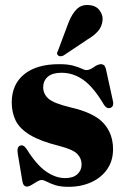

<svg xmlns="http://www.w3.org/2000/svg" viewBox="-20 -728 503 760"><path d="M238 -23Q269 -23 286 -38.2Q303 -53.5 303 -77Q303 -101 285.8 -118.8Q268.5 -136.5 214 -150.5Q139.5 -169 98.8 -193.8Q58 -218.5 42.2 -250.5Q26.5 -282.5 26.5 -322.5Q26.5 -394 75.8 -434Q125 -474 214.5 -474Q248 -474 269.2 -468.2Q290.5 -462.5 302.8 -456.5Q315 -450.5 322 -450.5Q335 -450.5 351.2 -462.2Q367.5 -474 380.5 -474Q386 -474 391 -470.2Q396 -466.5 399 -456L425.5 -335Q433.5 -307.5 418 -301.5Q403.5 -295.5 392 -312.5Q350.5 -383 310.2 -411.5Q270 -440 223.5 -440Q187.5 -440 169.2 -424.2Q151 -408.5 151 -382Q151 -356 171.8 -337.5Q192.5 -319 259 -303Q353 -281.5 390.2 -240Q427.5 -198.5 427.5 -137.5Q427.5 -92 404.5 -58.5Q381.5 -25 341.5 -6.8Q301.5 11.5 251 11.5Q219 11.5 198.5 4.8Q178 -2 165.5 -8.8Q153 -15.5 145 -15.5Q137 -15.5 126.2 -9Q115.5 -2.5 105 4Q94.5 10.5 86.5 10.5Q72 10.5 68.5 -11L50.5 -118.5Q45.5 -145.5 59.5 -151.5Q72.5 -157 85.5 -138Q124 -76 162 -49.5Q200 -23 238 -23ZM251 -638Q264.5 -672.5 283.5 -691.5Q302.5 -710.5 331.5 -708Q360 -706 374 -687.2Q388 -668.5 386 -648.5Q384 -623 368.2 -605Q352.5 -587 326 -571.5L231 -508Q217 -502 209.5 -509Q205 -513.5 206 -518.2Q207 -523 210 -528.5Z"/></svg>

Font: Fraunces 72pt
Style: Bold
Weight: 700
Version: Version 1.000;[b76b70a41]